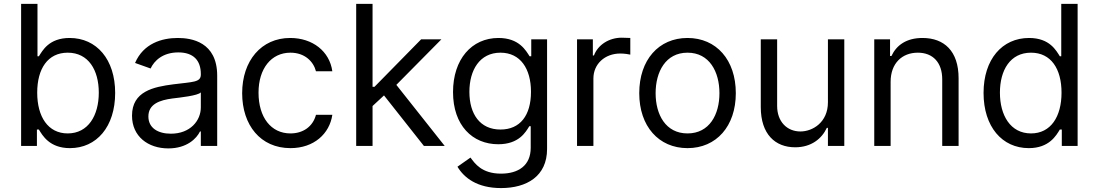

<svg xmlns="http://www.w3.org/2000/svg" viewBox="-20 -747 5625 983"><path d="M88.1 0H169V-83.8H179C197.4 -54 233 11.4 338.1 11.4C474.4 11.4 569.6 -98 569.6 -271.3C569.6 -443.2 474.4 -552.6 336.6 -552.6C230.1 -552.6 197.4 -487.2 179 -458.8H171.9V-727.3H88.1ZM170.5 -272.7C170.5 -394.9 224.4 -477.3 326.7 -477.3C433.2 -477.3 485.8 -387.8 485.8 -272.7C485.8 -156.2 431.8 -63.9 326.7 -63.9C225.9 -63.9 170.5 -149.1 170.5 -272.7Z M842 12.8C937.1 12.8 986.9 -38.4 1003.9 -73.9H1008.2V0H1092V-359.4C1092 -532.7 959.9 -552.6 890.3 -552.6C807.9 -552.6 714.1 -524.1 671.5 -424.7L751.1 -396.3C769.5 -436.1 813.2 -478.7 893.1 -478.7C970.2 -478.7 1008.2 -437.9 1008.2 -367.9V-365.1C1008.2 -324.6 967 -328.1 867.5 -315.3C766.3 -302.2 655.9 -279.8 655.9 -154.8C655.9 -48.3 738.3 12.8 842 12.8ZM854.8 -62.5C788 -62.5 739.7 -92.3 739.7 -150.6C739.7 -214.5 797.9 -234.4 863.3 -242.9C898.8 -247.2 994 -257.1 1008.2 -274.1V-197.4C1008.2 -129.3 954.2 -62.5 854.8 -62.5Z M1467 11.4C1587.7 11.4 1667.3 -62.5 1681.5 -159.1H1597.7C1582 -99.4 1532.3 -63.9 1467 -63.9C1367.5 -63.9 1303.6 -146.3 1303.6 -272.7C1303.6 -396.3 1369 -477.3 1467 -477.3C1540.8 -477.3 1584.9 -431.8 1597.7 -382.1H1681.5C1667.3 -484.4 1580.6 -552.6 1465.6 -552.6C1317.8 -552.6 1219.8 -436.1 1219.8 -269.9C1219.8 -106.5 1313.6 11.4 1467 11.4Z M1803.6 0H1887.4V-204.2L1946 -258.5L2150.2 0H2256.7L2009.2 -312.5L2239.7 -545.5H2136L1897.4 -302.6H1887.4V-727.3H1803.6Z M2545.1 215.9C2675.8 215.9 2780.9 156.2 2780.9 15.6V-545.5H2699.9V-458.8H2691.4C2672.9 -487.2 2638.8 -552.6 2532.3 -552.6C2394.5 -552.6 2299.4 -443.2 2299.4 -275.6C2299.4 -105.1 2398.8 -8.5 2530.9 -8.5C2637.4 -8.5 2671.5 -71 2690 -100.9H2697.1V9.9C2697.1 100.9 2633.2 142 2545.1 142C2446 142 2411.2 89.8 2388.8 59.7L2322.1 106.5C2356.2 163.7 2423.3 215.9 2545.1 215.9ZM2542.3 -83.8C2437.1 -83.8 2383.2 -163.4 2383.2 -277C2383.2 -387.8 2435.7 -477.3 2542.3 -477.3C2644.5 -477.3 2698.5 -394.9 2698.5 -277C2698.5 -156.2 2643.1 -83.8 2542.3 -83.8Z M2934.3 0H3018.1V-345.2C3018.1 -419 3076.3 -473 3155.9 -473C3178.3 -473 3201.3 -468.8 3207 -467.3V-552.6C3197.4 -553.3 3175.4 -554 3163 -554C3097.7 -554 3040.8 -517 3021 -463.1H3015.3V-545.5H2934.3Z M3500 11.4C3647.7 11.4 3747.2 -100.9 3747.2 -269.9C3747.2 -440.3 3647.7 -552.6 3500 -552.6C3352.3 -552.6 3252.8 -440.3 3252.8 -269.9C3252.8 -100.9 3352.3 11.4 3500 11.4ZM3500 -63.9C3387.8 -63.9 3336.6 -160.5 3336.6 -269.9C3336.6 -379.3 3387.8 -477.3 3500 -477.3C3612.2 -477.3 3663.4 -379.3 3663.4 -269.9C3663.4 -160.5 3612.2 -63.9 3500 -63.9Z M4218.8 -223C4218.8 -120.7 4140.6 -73.9 4078.1 -73.9C4008.5 -73.9 3958.8 -125 3958.8 -204.5V-545.5H3875V-198.9C3875 -59.7 3948.9 7.1 4051.1 7.1C4133.5 7.1 4187.5 -36.9 4213.1 -92.3H4218.8V0H4302.6V-545.5H4218.8Z M4539.8 -328.1C4539.8 -423.3 4598.7 -477.3 4679 -477.3C4756.7 -477.3 4804 -426.5 4804 -340.9V0H4887.8V-346.6C4887.8 -485.8 4813.6 -552.6 4703.1 -552.6C4620.7 -552.6 4569.6 -515.6 4544 -460.2H4536.9V-545.5H4456V0H4539.8Z M5247.2 11.4C5352.3 11.4 5387.8 -54 5406.2 -83.8H5416.2V0H5497.2V-727.3H5413.4V-458.8H5406.2C5387.8 -487.2 5355.1 -552.6 5248.6 -552.6C5110.8 -552.6 5015.6 -443.2 5015.6 -271.3C5015.6 -98 5110.8 11.4 5247.2 11.4ZM5258.5 -63.9C5153.4 -63.9 5099.4 -156.2 5099.4 -272.7C5099.4 -387.8 5152 -477.3 5258.5 -477.3C5360.8 -477.3 5414.8 -394.9 5414.8 -272.7C5414.8 -149.1 5359.4 -63.9 5258.5 -63.9Z"/></svg>

Font: Karasuma Gothic
Style: Regular
Weight: 400
Designer: Rasmus Andersson, Ryoko Nishizuka
Foundry: Genbu
Version: Version 1.00